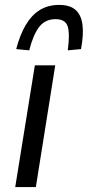

<svg xmlns="http://www.w3.org/2000/svg" viewBox="-20 -762 358 782"><path d="M42 0 122 -496H205L126 0ZM99 -557 46 -562Q61 -620 85 -660.5Q109 -701 142.5 -721.5Q176 -742 221 -742Q265 -742 288 -721.5Q311 -701 316 -660.5Q321 -620 310 -562L256 -557Q265 -623 256 -653.5Q247 -684 206 -684Q165 -684 140.5 -653.5Q116 -623 99 -557Z"/></svg>

Font: Nunito Sans 7pt Condensed
Style: Italic
Weight: 400
Width: 3
Italic angle: -9°
Designer: Vernon Adams
Foundry: Vernon Adams
Version: Version 3.101;gftools[0.9.27]